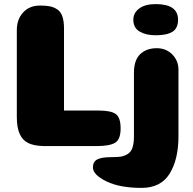

<svg xmlns="http://www.w3.org/2000/svg" viewBox="-20 -712 942 936"><path d="M192 0Q146 -1 118 -14.5Q90 -28 76 -59Q62 -90 62 -142V-565Q62 -618 93 -651.5Q124 -685 175 -685Q205 -685 224 -681Q243 -677 259.5 -666Q276 -655 284 -632Q292 -609 292 -574V-173H463Q521 -173 544.5 -156Q568 -139 568 -86Q568 -32 541 -16Q514 0 453 0ZM850 -372V-47Q850 65 807 134.5Q764 204 670 204Q564 204 498.5 172Q433 140 433 104Q433 77 453.5 65.5Q474 54 525 54Q553 54 569 51.5Q585 49 601.5 39.5Q618 30 625.5 8.5Q633 -13 633 -48V-357Q633 -419 663.5 -448Q694 -477 744 -477Q790 -477 820 -446.5Q850 -416 850 -372ZM630 -616Q630 -649 658.5 -670.5Q687 -692 739 -692Q848 -692 848 -616Q848 -574 820.5 -557Q793 -540 739 -540Q692 -540 661 -558Q630 -576 630 -616Z"/></svg>

Font: Coiny 2.0
Style: Regular
Weight: 400
Version: Version 1.001 July 11, 2018